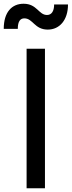

<svg xmlns="http://www.w3.org/2000/svg" viewBox="-59 -1005 383 1025"><path d="M83 0H181V-745H83ZM-39 -851H36C36 -892 50 -907 71 -907C117 -907 125 -847 196 -847C259 -847 304 -898 304 -981H230C230 -945 216 -925 192 -925C147 -925 139 -985 67 -985C4 -985 -39 -940 -39 -851Z"/></svg>

Font: Mluvka Medium
Style: Regular
Weight: 500
Designer: Modified by Jiří Krblich, Original typeface by Gumpita Rahayu
Foundry: Gumpita Rahayu & Jiří Krblich
Version: Version 2.000;Glyphs 3.1.1 (3134)